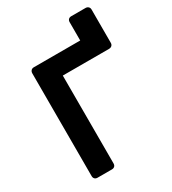

<svg xmlns="http://www.w3.org/2000/svg" viewBox="-201 -947 945 1054"><g transform="rotate(-30 271.5 -420.0)"><path d="M510 -840Q521 -840 528 -833.5Q535 -827 535 -816V-605Q535 -594 528 -587.5Q521 -581 510 -581H217V-24Q217 -13 210.5 -6.5Q204 0 193 0H102Q91 0 84.5 -6.5Q78 -13 78 -24V-675Q78 -686 84.5 -693Q91 -700 102 -700H396V-816Q396 -827 402.5 -833.5Q409 -840 420 -840Z"/></g></svg>

Font: Fz Rubik Med
Style: Regular
Weight: 500
Designer: Hubert and Fischer
Foundry: Hubert and Fischer
Version: Vit hóa bi FontZin.com